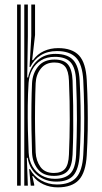

<svg xmlns="http://www.w3.org/2000/svg" viewBox="-20 -820 452 848"><path d="M55.5 0V-800H71.5V0ZM87.2 0V-800H103V-659.5L100.2 -478H104Q114 -525.2 146.1 -553.9Q178.2 -582.5 226.2 -582Q279.2 -581.5 304 -554.1Q328.8 -526.8 331.8 -464.5Q334.8 -408 335.8 -353.9Q336.8 -299.8 335.9 -246Q335 -192.2 331.8 -136.2Q328.2 -74.2 304.8 -46Q281.2 -17.8 228.8 -17.8Q181 -17.8 145.5 -45.8Q110 -73.8 102.2 -123H98.5L103 0ZM222.5 -30.2Q267.2 -30.2 290.4 -53.4Q313.5 -76.5 316.2 -137Q319.5 -216 319.8 -294Q320 -372 316 -464.8Q313.5 -520.5 291.8 -544.8Q270 -569 222.5 -569Q186.5 -569 161.4 -553.5Q136.2 -538 122.4 -512Q108.5 -486 106.2 -454Q103.2 -407.2 102.6 -353Q102 -298.8 103.2 -245Q104.5 -191.2 106.5 -146.2Q108 -111.5 123.4 -85.2Q138.8 -59 164.5 -44.6Q190.2 -30.2 222.5 -30.2ZM218.2 -43.2Q169.8 -43.2 146.5 -73.8Q123.2 -104.2 121.5 -146.5Q119.8 -193.2 119 -248.2Q118.2 -303.2 118.9 -356.9Q119.5 -410.5 121.5 -452.8Q123.8 -496 148.6 -526.5Q173.5 -557 220.8 -557Q261.8 -557 280.1 -535.2Q298.5 -513.5 300.5 -464Q302.5 -406.5 303.2 -352.9Q304 -299.2 303.5 -246.1Q303 -193 300.5 -136.8Q298.2 -85 278.4 -64.1Q258.5 -43.2 218.2 -43.2ZM218 -56Q250.8 -56 266.8 -74.1Q282.8 -92.2 284.5 -137Q287.8 -211.2 288.1 -290.9Q288.5 -370.5 284.5 -463.8Q282.8 -507 267.8 -525.5Q252.8 -544 220.5 -544Q182 -544 160.6 -517.2Q139.2 -490.5 137.5 -452.5Q135.5 -407 134.9 -351.1Q134.2 -295.2 135 -241.2Q135.8 -187.2 137.5 -147.2Q139.2 -110 158.5 -83Q177.8 -56 218 -56ZM234.8 7.5Q200.8 7.5 171.9 -5.8Q143 -19 126 -42.5H122.5L131 -6L131.2 0H115.8L108.8 -73H112.5Q129.5 -41.5 161.4 -23.4Q193.2 -5.2 231.5 -5.2Q288.2 -5.2 316 -35Q343.8 -64.8 347.8 -136.2Q350.8 -189.2 351.6 -243.4Q352.5 -297.5 351.5 -353Q350.5 -408.5 347.8 -464.8Q343.8 -536.8 315.6 -565.6Q287.5 -594.5 231.5 -594.5Q190 -594.5 159.8 -575.8Q129.5 -557 114.2 -524.5H110.5L118.2 -661V-800H134.8V-665.5L122 -554.5H126Q145.2 -581.5 174.1 -594.5Q203 -607.5 237 -607.5Q298.5 -607.5 328.9 -575.2Q359.2 -543 363.2 -465.8Q366.2 -408 367.2 -353.5Q368.2 -299 367.4 -245.1Q366.5 -191.2 363.2 -134.8Q358.8 -58 328.2 -25.2Q297.8 7.5 234.8 7.5Z"/></svg>

Font: Big Shoulders Inline Text Thin
Style: Regular
Weight: 400
Version: Version 2.002